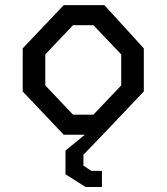

<svg xmlns="http://www.w3.org/2000/svg" viewBox="-20 -534 660 761"><path d="M70 -171.5V-342.2L232.5 -513.7H393.8L550 -342.2V-171.5L387.2 0H232.5ZM350.2 -79.5 460.5 -195.5V-318.2L350.2 -434.2H269.5L159.5 -318.2V-195.5L269.5 -79.5ZM340.3 -19.7 387.2 0 310.7 79.2V122.3L341.7 143.3H384V207.2H319.3L239.5 156.7V62.8Z"/></svg>

Font: Monaspace Krypton Var
Style: Regular
Weight: 400
Designer: Riley Cran and the Lettermatic Team
Version: Version 1.101 (Monaspace Krypton Var)